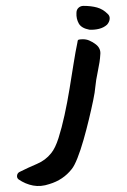

<svg xmlns="http://www.w3.org/2000/svg" viewBox="-20 -415 431 653"><path d="M346 -368Q354 -361 353 -350.5Q352 -340 344 -331Q333 -321 317 -317Q301 -313 284 -314Q257 -319 248 -335Q239 -351 240 -371Q240 -382 247 -388.5Q254 -395 264 -395Q290 -395 310 -389.5Q330 -384 346 -368ZM321 -228Q320 -207 313 -174Q306 -141 304 -118Q303 -103 297 -74Q291 -45 282.5 -9.5Q274 26 264 61Q254 96 243.5 122.5Q233 149 224 160Q195 197 148 211Q119 221 92.5 216Q66 211 43 195Q37 190 38 182Q39 174 46 170Q76 155 105.5 142.5Q135 130 154 106Q168 89 179 54.5Q190 20 199.5 -23.5Q209 -67 216.5 -113Q224 -159 230.5 -200Q237 -241 243 -269Q243 -270 243.5 -272Q244 -274 244 -275Q244 -275 244 -276Q244 -277 245 -278Q247 -281 253 -281Q270 -283 283 -277.5Q296 -272 306 -264Q324 -250 321 -228Z"/></svg>

Font: Slackside One
Style: Regular
Weight: 400
Version: Version 1.000